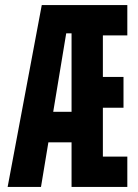

<svg xmlns="http://www.w3.org/2000/svg" viewBox="-20 -734 540 754"><path d="M240 -603H261V-295H189ZM261 0H480V-119H384V-311H465V-432H384V-595H480V-714H144L10 0H141L170 -175H261Z"/></svg>

Font: Noto Sans Mono UI Condensed
Style: Bold
Weight: 700
Width: 3
Designer: Monotype Design team
Foundry: Monotype Imaging Inc.
Version: 1.000